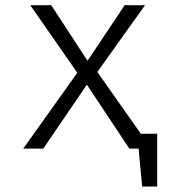

<svg xmlns="http://www.w3.org/2000/svg" viewBox="-20 -558 655 721"><path d="M142.6 0H67.2L270.3 -284.6L93.8 -538.5H172.3L308.7 -329.7L448.2 -538.5H524.6L345.6 -287.7L508.7 -55.9H570.3V142.6H513.8L500.5 0H465.6L306.2 -240Z"/></svg>

Font: Fira Code Light
Style: Regular
Weight: 300
Monospace: yes
Designer: Carrois Corporate, Edenspiekermann AG, Nikita Prokopov
Foundry: Carrois Corporate, Edenspiekermann AG, Nikita Prokopov
Version: Version 6.000; ttfautohint (v1.8.2) -l 8 -r 50 -G 200 -x 14 